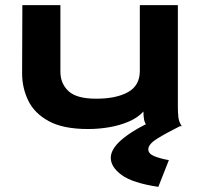

<svg xmlns="http://www.w3.org/2000/svg" viewBox="-20 -491 790 747"><path d="M323 11Q226 11 170 -19.5Q114 -50 90 -99.5Q66 -149 66 -206L67 -471H215V-212Q215 -166 246.5 -136.5Q278 -107 354 -107Q432 -107 478 -132.5Q524 -158 524 -215V-471H672V-74Q672 -53 674 -35Q676 -17 687 0H553Q543 -12 540.5 -26Q538 -40 538 -57Q516 -33 481 -18Q446 -3 405 4Q364 11 323 11ZM637 132 596 236Q496 221 453.5 190Q411 159 411 123Q411 85 463.5 44Q516 3 606 -34L680 0Q626 27 591.5 48.5Q557 70 557 90Q557 107 580 116.5Q603 126 637 132Z"/></svg>

Font: Inconsolata ExtraExpanded Black
Style: Regular
Weight: 900
Width: 8
Monospace: yes
Designer: Raph Levien, Cyreal, Brenton Simpson
Foundry: Raph Levien, Cyreal, Google
Version: Version 3.001; ttfautohint (v1.8.2.53-6de2)